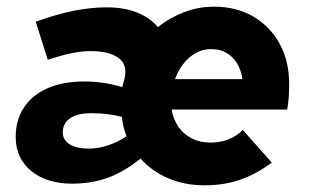

<svg xmlns="http://www.w3.org/2000/svg" viewBox="-20 -545 926 575"><path d="M196 5Q120 5 73.5 -33Q27 -71 27 -135Q27 -186 52 -223.5Q77 -261 123 -281Q169 -301 232 -301Q292 -301 346 -284L352 -306Q364 -350 335.5 -371Q307 -392 251 -392Q226 -392 196 -386Q166 -380 123 -366L87 -480Q151 -503 202 -513Q253 -523 299 -523Q352 -523 390.5 -507.5Q429 -492 453 -464Q488 -492 531 -508.5Q574 -525 621 -525Q688 -525 738.5 -495.5Q789 -466 817.5 -414Q846 -362 846 -293Q846 -270 844.5 -251.5Q843 -233 840 -217H494Q499 -187 514.5 -165Q530 -143 554.5 -130.5Q579 -118 610 -118Q639 -118 664 -127.5Q689 -137 707 -156L794 -58Q745 -22 697 -6Q649 10 593 10Q533 10 484 -11Q435 -32 401 -70Q351 -30 302.5 -12.5Q254 5 196 5ZM504 -308H706Q702 -336 689.5 -356Q677 -376 657.5 -387Q638 -398 612 -398Q588 -398 567 -386.5Q546 -375 530 -355Q514 -335 504 -308ZM246 -100Q275 -100 304.5 -110Q334 -120 359 -137Q348 -165 345 -195Q303 -206 253 -206Q212 -206 190 -191Q168 -176 168 -148Q168 -126 188.5 -113Q209 -100 246 -100Z"/></svg>

Font: Red Hat Text VF
Style: Italic
Weight: 300
Italic angle: -12°
Designer: Pentagram, MCKL
Foundry: Pentagram, MCKL
Version: Version 1.023